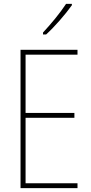

<svg xmlns="http://www.w3.org/2000/svg" viewBox="-20 -1022 472 991"><path d="M351 -995V-1002H321C288 -952 247 -903 202 -854V-844H218C261 -883 317 -947 351 -995ZM380 -51V-76H112V-414H364V-439H112V-740H380V-765H86V-51Z"/></svg>

Font: Noto Sans Tamil UI Condensed Thin
Style: Regular
Weight: 100
Width: 3
Designer: Jelle Bosma - Monotype Design Team
Foundry: Monotype Imaging Inc.
Version: Version 2.004